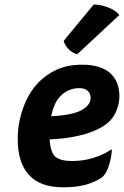

<svg xmlns="http://www.w3.org/2000/svg" viewBox="-20 -801 543 841"><path d="M502.9 -379.9Q502.9 -444.3 461.9 -481.4Q419.9 -517.6 339.8 -517.6Q277.3 -517.6 228.5 -496.1Q179.7 -473.6 144.5 -435.5Q102.5 -389.6 80.1 -324.2Q57.6 -259.8 57.6 -192.4Q57.6 -87.9 107.4 -34.2Q156.2 19.5 256.8 19.5Q317.4 19.5 360.4 6.8Q403.3 -6.8 429.7 -26.4Q449.2 -45.9 459 -83Q469.7 -119.1 469.7 -147.5Q432.6 -123 388.7 -109.4Q345.7 -95.7 293.9 -95.7Q247.1 -95.7 223.6 -113.3Q201.2 -131.8 197.3 -190.4Q260.7 -193.4 308.6 -203.1Q357.4 -212.9 391.6 -227.5Q455.1 -253.9 479.5 -294.9Q502.9 -335.9 502.9 -379.9ZM204.1 -292Q209 -316.4 216.8 -335Q223.6 -353.5 232.4 -365.2Q248 -387.7 272.5 -401.4Q297.9 -415 326.2 -415Q352.5 -415 365.2 -402.3Q377 -389.6 377 -372.1Q377 -340.8 336.9 -318.4Q295.9 -295.9 204.1 -292ZM502.9 -735.4Q485.4 -756.8 453.1 -768.6Q420.9 -781.2 390.6 -781.2Q346.7 -727.5 258.8 -622.1Q264.6 -601.6 280.3 -585.9Q295.9 -569.3 318.4 -563.5Q379.9 -620.1 502.9 -735.4Z"/></svg>

Font: cl
Style: Bold Italic
Weight: 400
Designer: Mitja Miklavcic
Version: Version 7.504; 2011; Build 1022